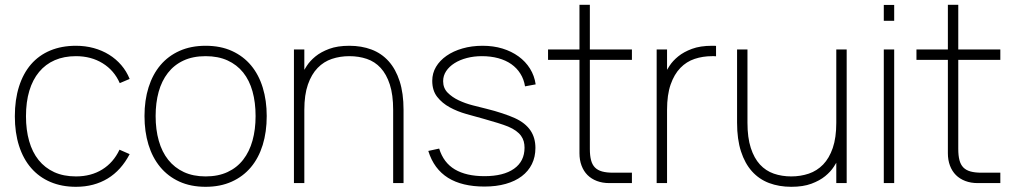

<svg xmlns="http://www.w3.org/2000/svg" viewBox="-20 -740 4093 776"><path d="M287 15Q324 15 356 6.5Q388 -2 415.2 -18.5Q442.5 -35 464.8 -59.8Q487 -84.5 504 -117L463 -135Q438.5 -83 393.2 -55Q348 -27 287 -27Q237 -27 199.2 -44.2Q161.5 -61.5 136 -93.2Q110.5 -125 97.8 -170Q85 -215 85 -270Q85 -328 98.5 -373Q112 -418 138 -449.2Q164 -480.5 201.5 -496.8Q239 -513 287 -513Q348.5 -513 395 -484.2Q441.5 -455.5 464 -404L504 -421Q491.5 -452 470.2 -476.8Q449 -501.5 420.8 -519Q392.5 -536.5 358.5 -545.8Q324.5 -555 287 -555Q229 -555 183 -535.8Q137 -516.5 105.2 -479.8Q73.5 -443 56.8 -390Q40 -337 40 -270Q40 -203.5 57 -150.5Q74 -97.5 106 -60.8Q138 -24 183.8 -4.5Q229.5 15 287 15Z M811 15Q870.5 15 916.5 -5.8Q962.5 -26.5 994 -64Q1025.5 -101.5 1041.8 -154.2Q1058 -207 1058 -271Q1058 -333.5 1042 -385.8Q1026 -438 994.8 -475.5Q963.5 -513 917.5 -534Q871.5 -555 811 -555Q752 -555 706 -534.5Q660 -514 628.5 -476.8Q597 -439.5 580.5 -387.2Q564 -335 564 -271Q564 -208 580 -155.5Q596 -103 627.5 -65Q659 -27 705 -6Q751 15 811 15ZM811 -27Q761 -27 723.2 -44.5Q685.5 -62 660 -94Q634.5 -126 621.8 -171Q609 -216 609 -271Q609 -324.5 621.2 -368.8Q633.5 -413 658.5 -445.2Q683.5 -477.5 721.5 -495.2Q759.5 -513 811 -513Q861.5 -513 899.5 -495.8Q937.5 -478.5 962.8 -447Q988 -415.5 1000.5 -370.8Q1013 -326 1013 -271Q1013 -216.5 1000.5 -171.8Q988 -127 963 -94.8Q938 -62.5 900 -44.8Q862 -27 811 -27Z M1569 -296Q1569 -357 1555.5 -398.5Q1542 -440 1518.5 -465.5Q1495 -491 1462.5 -502Q1430 -513 1392 -513Q1354.5 -513 1321.5 -502Q1288.5 -491 1263.8 -465.5Q1239 -440 1224.5 -398.5Q1210 -357 1210 -296L1200 -439.5Q1207 -454 1220 -474Q1233 -494 1255 -512Q1277 -530 1310.5 -542.5Q1344 -555 1392 -555Q1441 -555 1481.5 -539.8Q1522 -524.5 1550.8 -492.5Q1579.5 -460.5 1595.2 -411.8Q1611 -363 1611 -296V0H1569ZM1168 0V-540H1210V0Z M1938 14Q1986 14 2024 3.2Q2062 -7.5 2088.8 -27.8Q2115.5 -48 2129.8 -77Q2144 -106 2144 -142Q2144 -162.5 2139 -180.2Q2134 -198 2123.8 -213Q2113.5 -228 2097.8 -240.5Q2082 -253 2060 -263Q2040 -272 2010 -282Q1980 -292 1945.5 -300.5Q1921.5 -306.5 1891 -314.2Q1860.5 -322 1834 -334.5Q1807.5 -347 1789.2 -365.5Q1771 -384 1771 -412Q1771 -434 1783.2 -452.5Q1795.5 -471 1816.8 -484.5Q1838 -498 1866.5 -505.5Q1895 -513 1927.5 -513Q1963.5 -513 1993.8 -504.8Q2024 -496.5 2046.5 -480.8Q2069 -465 2083.2 -442.2Q2097.5 -419.5 2102 -391L2145 -399Q2140 -434 2122 -462.8Q2104 -491.5 2075.8 -512Q2047.5 -532.5 2010.8 -543.8Q1974 -555 1930.5 -555Q1886.5 -555 1849.2 -544.2Q1812 -533.5 1784.8 -514.5Q1757.5 -495.5 1742.2 -469.8Q1727 -444 1727 -413.5Q1727 -374 1747 -348.5Q1767 -323 1797.8 -306.2Q1828.5 -289.5 1864.8 -279.2Q1901 -269 1934 -260Q1965 -251.5 1991.2 -243.2Q2017.5 -235 2033.5 -228.5Q2052.5 -220.5 2065.2 -211.2Q2078 -202 2085.8 -191.2Q2093.5 -180.5 2096.8 -168.5Q2100 -156.5 2100 -143Q2100 -88 2057.5 -58Q2015 -28 1938 -28Q1864.5 -28 1818.5 -55.2Q1772.5 -82.5 1755 -139.5L1711 -130Q1722.5 -93 1742.5 -66Q1762.5 -39 1791 -21.2Q1819.5 -3.5 1856.2 5.2Q1893 14 1938 14Z M2195 -498H2534V-540H2195ZM2534 -42H2458Q2431.5 -42 2413.5 -47Q2395.5 -52 2384.5 -63.2Q2373.5 -74.5 2368.8 -92.8Q2364 -111 2364 -138V-720.5H2322V-131V-120.5Q2322 -93 2330.5 -70.5Q2339 -48 2354.5 -32.5Q2370 -17 2392.5 -8.5Q2415 0 2442.5 0H2453H2534Z M2874 -512.5Q2870 -513 2866 -513Q2862 -513 2858 -513Q2820.5 -513 2787.5 -502Q2754.5 -491 2729.8 -465.5Q2705 -440 2690.5 -398.5Q2676 -357 2676 -296L2666 -439.5Q2673 -454 2686 -474Q2699 -494 2721 -512Q2743 -530 2776.5 -542.5Q2810 -555 2858 -555Q2862 -555 2866 -555Q2870 -555 2874 -554.5ZM2634 0V-540H2676V0Z M3001 -244Q3001 -183.5 3014.5 -142Q3028 -100.5 3051.5 -75Q3075 -49.5 3107.5 -38.2Q3140 -27 3178 -27Q3215.5 -27 3248.8 -38.2Q3282 -49.5 3306.8 -75Q3331.5 -100.5 3345.8 -142Q3360 -183.5 3360 -244L3370 -100.5Q3363 -86 3350 -66Q3337 -46 3315 -28Q3293 -10 3259.5 2.5Q3226 15 3178 15Q3129 15 3088.5 -0.2Q3048 -15.5 3019.2 -47.5Q2990.5 -79.5 2974.8 -128.2Q2959 -177 2959 -244V-540H3001ZM3402 -540V0H3360V-540Z M3552 -656V-720H3594V-656ZM3552 0V-540H3594V0Z M3684 -498H4023V-540H3684ZM4023 -42H3947Q3920.5 -42 3902.5 -47Q3884.5 -52 3873.5 -63.2Q3862.5 -74.5 3857.8 -92.8Q3853 -111 3853 -138V-720.5H3811V-131V-120.5Q3811 -93 3819.5 -70.5Q3828 -48 3843.5 -32.5Q3859 -17 3881.5 -8.5Q3904 0 3931.5 0H3942H4023Z"/></svg>

Font: Vela Sans GX ExtLt
Style: Regular
Weight: 200
Designer: Principal design: Mikhail Sharanda - project Manrope.
Design modification: Ravid Balaliev
Foundry: Mikhail Sharanda
Version: Version 1.001